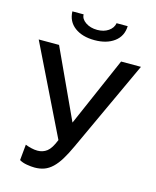

<svg xmlns="http://www.w3.org/2000/svg" viewBox="-133 -1006 895 1103"><g transform="rotate(15 314.5 -454.5)"><path d="M180 7Q160 7 133.5 2.5Q107 -2 89 -13L98 -107Q112 -101 132.5 -96Q153 -91 171 -91Q203 -91 227 -109.5Q251 -128 272 -181L13 -710H134L324 -299L503 -710H621L371 -170Q349 -122 328.5 -88.5Q308 -55 285.5 -33.5Q263 -12 237.5 -2.5Q212 7 180 7ZM323 -789Q250 -789 205 -822.5Q160 -856 158 -916H225Q225 -889 253.5 -869.5Q282 -850 323 -850Q362 -850 389 -868.5Q416 -887 421 -916H487Q485 -856 440 -822.5Q395 -789 323 -789Z"/></g></svg>

Font: Oxford Sans SemiBold
Style: Regular
Weight: 600
Designer: Matt McInerney, Pablo Impallari, Rodrigo Fuenzalida
Foundry: Matt McInerney, Pablo Impallari, Rodrigo Fuenzalida
Version: Version 3.000g; ttfautohint (v1.5) -l 8 -r 28 -G 28 -x 14 -D